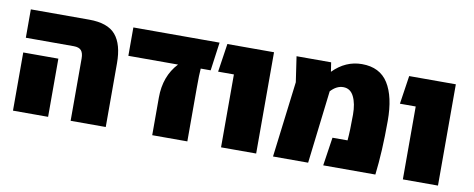

<svg xmlns="http://www.w3.org/2000/svg" viewBox="-55 -829 2632 1066"><g transform="rotate(10 1260.5 -295.5)"><path d="M375 -351Q375 -382 362.5 -396.5Q350 -411 320 -411H50V-571H379Q484 -571 528.5 -518.5Q573 -466 573 -359V0H375ZM50 -328H248V0H50Z M1092 -411H1036Q1033 -380 1033 -300V0H835V-212Q835 -333 908 -411H628V-571H1114Z M1223 -411H1134L1158 -571H1421V0H1223Z M2109 -305Q2109 -132 2093 0H1799L1823 -160H1908Q1913 -215 1913 -306Q1913 -368 1893.5 -407.5Q1874 -447 1834 -447Q1796 -447 1763 -411L1714 0H1516L1569 -428L1548 -571H1743L1751 -519Q1822 -591 1914 -591Q2015 -591 2062 -516.5Q2109 -442 2109 -305Z M2248 -411H2159L2183 -571H2446V0H2248Z"/></g></svg>

Font: FiraGO Heavy
Style: Regular
Weight: 900
Designer: bBox Type
Foundry: bBox Type GmbH
Version: Version 1.001